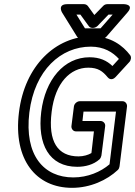

<svg xmlns="http://www.w3.org/2000/svg" viewBox="-20 -865 649 922"><path d="M121 -325C146 -529 273 -641 416 -641C479 -641 522 -614 551 -582L520 -548C493 -574 459 -590 410 -590C287 -590 197 -482 178 -328C159 -173 215 -64 351 -64C389 -64 429 -74 458 -100C463 -105 466 -113 467 -118L485 -259C487 -274 474 -284 463 -284H376L381 -329H537L506 -76C464 -40 402 -13 332 -13C191 -13 96 -118 121 -325ZM71 -325C43 -98 153 37 326 37C414 37 494 0 546 -49C551 -54 553 -60 554 -66L590 -354C591 -365 583 -379 568 -379H363C352 -379 337 -369 335 -354L323 -259C322 -248 330 -234 345 -234H431L419 -130C404 -121 381 -114 357 -114C257 -114 210 -185 228 -328C245 -468 318 -540 404 -540C451 -540 473 -523 497 -494C511 -477 528 -487 535 -495L601 -567C609 -575 612 -591 605 -600C571 -645 512 -691 422 -691C247 -691 98 -549 71 -325ZM501 -795H521L463 -729H388L347 -795H366L406 -740C410 -734 417 -731 424 -731H427C434 -731 443 -735 448 -740ZM495 -845C488 -845 480 -842 475 -836L433 -793L402 -836C398 -841 391 -845 384 -845H303C254 -845 278 -805 278 -805L350 -689C353 -684 361 -679 369 -679H470C477 -679 485 -682 491 -689L592 -805C626 -844 576 -845 576 -845Z"/></svg>

Font: Falling Sky
Style: CondOuObl
Weight: 400
Designer: Paul D. Hunt
Foundry: Adobe Systems Incorporated
Version: Version 1.02